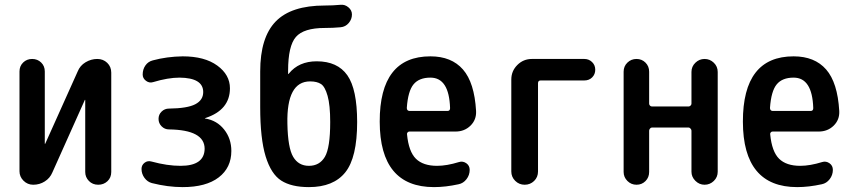

<svg xmlns="http://www.w3.org/2000/svg" viewBox="-20 -763 3540 793"><path d="M117.2 0Q93.8 0 77.1 -16.6Q60.5 -33.2 60.5 -55.7V-467.8Q60.5 -490.2 75.7 -504.9Q90.8 -519.5 112.8 -519.5Q134.8 -519.5 149.9 -504.9Q165 -490.2 165 -467.8V-169.9Q165 -168.9 166 -168.9Q167 -168.9 167 -169.9L300.8 -467.8Q310.5 -492.2 333.5 -505.9Q356.4 -519.5 381.8 -519.5Q406.2 -519.5 422.9 -503.4Q439.5 -487.3 439.5 -462.9V-52.7Q439.5 -29.3 423.8 -14.6Q408.2 0 385.7 0Q362.3 0 347.2 -15.6Q332 -31.2 332 -52.7V-349.6Q332 -350.6 331.1 -350.6Q330.1 -350.6 330.1 -349.6L196.3 -50.8Q186.5 -27.3 165 -13.7Q143.6 0 117.2 0Z M725.6 -78.1Q824.2 -78.1 825.2 -148.4Q825.2 -226.6 677.7 -228.5Q660.2 -228.5 647.5 -241.2Q634.8 -253.9 634.8 -272Q634.8 -290 647.5 -302.2Q660.2 -314.5 677.7 -314.5Q753.9 -315.4 786.6 -332.5Q819.3 -349.6 819.3 -382.8Q819.3 -441.4 721.7 -442.4Q673.8 -442.4 612.3 -423.8Q596.7 -418.9 583 -429.2Q569.3 -439.5 569.3 -455.1Q569.3 -476.6 580.6 -492.7Q591.8 -508.8 611.3 -513.7Q668.9 -529.3 734.4 -530.3Q825.2 -530.3 877.4 -492.2Q929.7 -454.1 929.7 -398.4Q929.7 -308.6 828.1 -275.4Q826.2 -275.4 826.2 -274.4Q826.2 -273.4 828.1 -273.4Q876 -265.6 905.8 -228Q935.5 -190.4 935.5 -139.6Q935.5 -70.3 883.3 -30.3Q831.1 9.8 734.4 9.8Q672.9 9.8 607.4 -6.8Q588.9 -11.7 576.7 -28.3Q564.5 -44.9 564.5 -65.4Q564.5 -81.1 577.1 -90.8Q589.8 -100.6 606.4 -95.7Q670.9 -78.1 725.6 -78.1Z M1260.7 -426.8Q1163.1 -426.8 1167 -252Q1168.9 -152.3 1190.9 -115.2Q1212.9 -78.1 1255.9 -78.1Q1299.8 -78.1 1321.8 -115.2Q1343.8 -152.3 1343.8 -258.8Q1343.8 -329.1 1333 -367.2Q1322.3 -405.3 1305.7 -416Q1289.1 -426.8 1260.7 -426.8ZM1255.9 9.8Q1183.6 9.8 1141.6 -17.1Q1099.6 -43.9 1077.1 -117.2Q1054.7 -190.4 1054.7 -320.3V-467.8Q1054.7 -608.4 1118.7 -674.3Q1182.6 -740.2 1321.3 -740.2Q1354.5 -740.2 1386.7 -743.2Q1404.3 -745.1 1418.9 -732.9Q1433.6 -720.7 1433.6 -703.1Q1433.6 -683.6 1420.4 -668Q1407.2 -652.3 1386.7 -650.4Q1355.5 -647.5 1321.3 -647.5Q1234.4 -647.5 1202.1 -610.4Q1169.9 -573.2 1169.9 -470.7V-458Q1169.9 -457 1170.9 -457L1172.9 -459Q1213.9 -509.8 1288.1 -509.8Q1374 -509.8 1414.6 -452.1Q1455.1 -394.5 1455.1 -258.8Q1455.1 -112.3 1406.2 -51.3Q1357.4 9.8 1255.9 9.8Z M1757.8 -442.4Q1710.9 -442.4 1688 -414.6Q1665 -386.7 1660.2 -317.4Q1660.2 -305.7 1670.9 -304.7H1828.1Q1838.9 -304.7 1838.9 -316.4Q1835 -442.4 1757.8 -442.4ZM1772.5 9.8Q1548.8 9.8 1548.3 -260.3Q1547.9 -530.3 1757.8 -530.3Q1844.7 -530.3 1892.1 -476.1Q1939.5 -421.9 1946.3 -304.7Q1948.2 -268.6 1923.3 -244.1Q1898.4 -219.7 1861.3 -219.7H1670.9Q1666 -219.7 1663.1 -215.8Q1660.2 -211.9 1661.1 -208Q1668 -136.7 1697.8 -107.4Q1727.5 -78.1 1785.2 -78.1Q1825.2 -78.1 1876 -93.8Q1891.6 -98.6 1905.8 -88.9Q1919.9 -79.1 1919.9 -61.5Q1919.9 -40 1906.7 -22.9Q1893.6 -5.9 1874 -2Q1820.3 9.8 1772.5 9.8Z M2091.8 -54.7V-434.6Q2091.8 -469.7 2116.7 -494.6Q2141.6 -519.5 2176.8 -519.5H2393.6Q2412.1 -519.5 2425.3 -506.8Q2438.5 -494.1 2438.5 -475.1Q2438.5 -456.1 2425.8 -443.4Q2413.1 -430.7 2393.6 -430.7H2212.9Q2202.1 -430.7 2202.1 -418.9V-54.7Q2202.1 -31.2 2186 -15.6Q2169.9 0 2147 0Q2124 0 2107.9 -16.1Q2091.8 -32.2 2091.8 -54.7Z M2555.7 -52.7V-466.8Q2555.7 -489.3 2571.3 -504.4Q2586.9 -519.5 2608.9 -519.5Q2630.9 -519.5 2646 -504.4Q2661.1 -489.3 2661.1 -466.8V-335Q2661.1 -330.1 2664.6 -326.7Q2668 -323.2 2672.9 -323.2H2824.2Q2828.1 -323.2 2832 -326.7Q2835.9 -330.1 2835.9 -335V-465.8Q2835.9 -488.3 2852.1 -503.9Q2868.2 -519.5 2890.1 -519.5Q2912.1 -519.5 2928.2 -503.9Q2944.3 -488.3 2944.3 -465.8V-53.7Q2944.3 -31.2 2928.2 -15.6Q2912.1 0 2890.1 0Q2868.2 0 2852.1 -16.1Q2835.9 -32.2 2835.9 -53.7V-223.6Q2835.9 -227.5 2832 -231.9Q2828.1 -236.3 2824.2 -236.3H2672.9Q2668 -236.3 2664.6 -231.9Q2661.1 -227.5 2661.1 -223.6V-52.7Q2661.1 -30.3 2646 -15.1Q2630.9 0 2608.9 0Q2586.9 0 2571.3 -15.6Q2555.7 -31.2 2555.7 -52.7Z M3257.8 -442.4Q3210.9 -442.4 3188 -414.6Q3165 -386.7 3160.2 -317.4Q3160.2 -305.7 3170.9 -304.7H3328.1Q3338.9 -304.7 3338.9 -316.4Q3335 -442.4 3257.8 -442.4ZM3272.5 9.8Q3048.8 9.8 3048.3 -260.3Q3047.9 -530.3 3257.8 -530.3Q3344.7 -530.3 3392.1 -476.1Q3439.5 -421.9 3446.3 -304.7Q3448.2 -268.6 3423.3 -244.1Q3398.4 -219.7 3361.3 -219.7H3170.9Q3166 -219.7 3163.1 -215.8Q3160.2 -211.9 3161.1 -208Q3168 -136.7 3197.8 -107.4Q3227.5 -78.1 3285.2 -78.1Q3325.2 -78.1 3376 -93.8Q3391.6 -98.6 3405.8 -88.9Q3419.9 -79.1 3419.9 -61.5Q3419.9 -40 3406.7 -22.9Q3393.6 -5.9 3374 -2Q3320.3 9.8 3272.5 9.8Z"/></svg>

Font: Rounded-X Mgen+ 2m medium
Style: Regular
Weight: 500
Designer: [Source Han Sans]
Ryoko NISHIZUKA  (kana & ideographs); Paul D. Hunt (Latin, Greek & Cyrillic); Wenlong ZHANG  (bopomofo
Version: Version 1.059.20150602